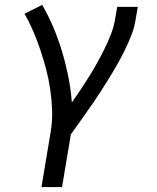

<svg xmlns="http://www.w3.org/2000/svg" viewBox="-20 -548 640 783"><path d="M149 215 187 -12Q194 -55 192.5 -98Q191 -141 185 -182.5Q179 -224 168.5 -264Q158 -304 145 -343Q132 -382 116 -419.5Q100 -457 80 -492L152 -528Q178 -483 198 -435.5Q218 -388 233 -338Q248 -288 258.5 -236Q269 -184 273 -130Q292 -157 310 -184Q328 -211 345 -238.5Q362 -266 377.5 -294Q393 -322 407 -350.5Q421 -379 432.5 -408.5Q444 -438 449 -468L458 -520H542L533 -468Q528 -436 516 -405Q504 -374 489 -343.5Q474 -313 457.5 -284Q441 -255 423 -226Q405 -197 386.5 -168.5Q368 -140 348 -111.5Q328 -83 308.5 -55.5Q289 -28 269 0L233 215Z"/></svg>

Font: Iosevka Aile
Style: Italic
Weight: 400
Italic angle: -9°
Designer: Belleve Invis
Foundry: Belleve Invis
Version: Version 28.0.1; ttfautohint (v1.8.4)